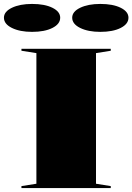

<svg xmlns="http://www.w3.org/2000/svg" viewBox="-55 -956 673 976"><path d="M508 -708V-698L433 -686V-22L508 -10V0H54V-10L130 -22V-686L54 -698V-708ZM455 -936Q519 -936 558.5 -916.5Q598 -897 598 -866Q598 -834 558.5 -814Q519 -794 455 -794Q393 -794 352.5 -814Q312 -834 312 -866Q312 -897 352.5 -916.5Q393 -936 455 -936ZM108 -936Q172 -936 211.5 -916.5Q251 -897 251 -866Q251 -834 211.5 -814Q172 -794 108 -794Q46 -794 5.5 -814Q-35 -834 -35 -866Q-35 -897 5.5 -916.5Q46 -936 108 -936Z"/></svg>

Font: Kalnia Expanded Medium
Style: Regular
Weight: 500
Width: 7
Designer: Frida Medrano
Foundry: Frida Medrano
Version: Version 1.105